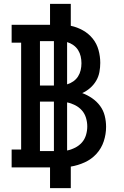

<svg xmlns="http://www.w3.org/2000/svg" viewBox="-20 -863 640 990"><path d="M238 107V0H40V-92H89V-643H40V-735H238V-843H345V-730Q378 -723 407.5 -706.5Q437 -690 458 -664Q479 -638 488 -605Q497 -572 497 -539Q497 -515 492.5 -491Q488 -467 475.5 -446Q463 -425 444.5 -409Q426 -393 404 -383Q431 -373 455 -356.5Q479 -340 496 -317Q513 -294 520 -266Q527 -238 527 -209Q527 -171 515 -134.5Q503 -98 477.5 -70Q452 -42 417 -26Q382 -10 345 -4V107ZM186 -422H258V-651H186ZM326 -428Q343 -433 358 -443.5Q373 -454 382.5 -469Q392 -484 396 -501.5Q400 -519 400 -537Q400 -555 396 -572.5Q392 -590 382.5 -605Q373 -620 358 -630.5Q343 -641 326 -646ZM186 -84H258V-339H186ZM326 -87Q347 -91 367.5 -101.5Q388 -112 402.5 -128.5Q417 -145 423.5 -167Q430 -189 430 -211Q430 -233 423.5 -255Q417 -277 402.5 -293.5Q388 -310 367.5 -320.5Q347 -331 326 -335Z"/></svg>

Font: Iosevka Etoile Semibold
Style: Regular
Weight: 600
Designer: Belleve Invis
Foundry: Belleve Invis
Version: Version 22.1.2; ttfautohint (v1.8.4)